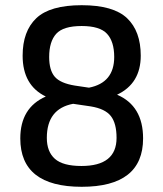

<svg xmlns="http://www.w3.org/2000/svg" viewBox="-20 -704 628 738"><path d="M67 -490Q67 -584 119.5 -634Q172 -684 294 -684Q416 -684 468.5 -634Q521 -584 521 -490Q521 -383 430 -340Q530 -297 530 -172Q530 14 294 14Q58 14 58 -172Q58 -290 156 -333Q67 -376 67 -490ZM160 -174Q160 -121 191 -93.5Q222 -66 293 -66Q428 -66 428 -174Q428 -230 406 -258Q384 -286 329 -295L261 -305Q160 -286 160 -174ZM419 -485Q419 -544 391.5 -574Q364 -604 294 -604Q223 -604 196 -574Q169 -544 169 -485Q169 -434 190.5 -409Q212 -384 268 -375L322 -367Q419 -386 419 -485Z"/></svg>

Font: Glegoo
Style: Bold
Weight: 700
Version: Version 2.0.1; ttfautohint (v0.9) -r 48 -G 60